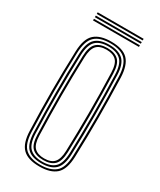

<svg xmlns="http://www.w3.org/2000/svg" viewBox="-178 -747 680 815"><g transform="rotate(30 161.5 -339.5)"><path d="M161.5 6Q104.2 6 78.4 -20.1Q52.5 -46.2 50.8 -105.5Q47.2 -205.5 47.2 -299.4Q47.2 -393.2 50.8 -494.8Q53 -557.2 80.5 -581.6Q108 -606 161.5 -606Q219.5 -606 244.9 -579.5Q270.2 -553 272.5 -493.8Q275.8 -394.2 275.9 -300Q276 -205.8 272.5 -104.8Q270.2 -42.8 242.8 -18.4Q215.2 6 161.5 6ZM161.5 -2Q209 -2 235.1 -23.8Q261.2 -45.5 263.2 -104.8Q266.8 -206 266.8 -298.8Q266.8 -391.5 263.2 -493.2Q261.5 -547.5 238.5 -572.8Q215.5 -598 161.5 -598Q110.5 -598 86 -574.2Q61.5 -550.5 59.5 -492.2Q56.5 -402 56.4 -306.2Q56.2 -210.5 59.8 -105Q61.8 -46.5 87.4 -24.2Q113 -2 161.5 -2ZM161.5 -9.8Q113.5 -9.8 92 -32.5Q70.5 -55.2 68.8 -107.5Q65.8 -197 65.5 -295Q65.2 -393 68.8 -492.5Q70.5 -546.5 93 -568.4Q115.5 -590.2 161.5 -590.2Q206.2 -590.2 229.4 -569.1Q252.5 -548 254.2 -494.2Q257.2 -397.2 257.5 -302.5Q257.8 -207.8 254.5 -107Q252.5 -53.5 230.1 -31.6Q207.8 -9.8 161.5 -9.8ZM161.5 -17.8Q203 -17.8 223.2 -37.8Q243.5 -57.8 245.2 -107.2Q248.2 -195.2 248.4 -292.2Q248.5 -389.2 245.2 -492Q243.8 -542.2 223.2 -562.2Q202.8 -582.2 161.5 -582.2Q120 -582.2 99.8 -562.1Q79.5 -542 77.8 -492.2Q75 -404.8 74.8 -308Q74.5 -211.2 77.8 -107.2Q79.5 -56.8 100.4 -37.2Q121.2 -17.8 161.5 -17.8ZM161.5 -25.8Q126.2 -25.8 107.2 -43.2Q88.2 -60.8 87 -107.5Q80.5 -298.2 87 -491.8Q88.2 -536.8 106.2 -555.5Q124.2 -574.2 161.5 -574.2Q197 -574.2 215.9 -556.5Q234.8 -538.8 236.2 -492Q239.2 -397.2 239.4 -300.5Q239.5 -203.8 236.2 -107.8Q234.8 -62.2 216.5 -44Q198.2 -25.8 161.5 -25.8ZM161.5 -33.8Q195 -33.8 210.4 -51Q225.8 -68.2 227 -108Q230 -199 230.2 -293.6Q230.5 -388.2 227 -491.8Q225.8 -534 209.4 -550.1Q193 -566.2 161.5 -566.2Q127.8 -566.2 112.5 -548.8Q97.2 -531.2 96 -491.2Q92.8 -393.8 92.8 -302Q92.8 -210.2 96 -107.8Q97.2 -66 113.6 -49.9Q130 -33.8 161.5 -33.8ZM274.2 -676.8H49V-684.8H274.2ZM274.2 -660.8H49V-668.8H274.2ZM274.2 -645H49V-653H274.2Z"/></g></svg>

Font: Big Shoulders Inline Display Light
Style: Regular
Weight: 300
Designer: Patric King
Foundry: XO Type Co
Version: Version 1.000